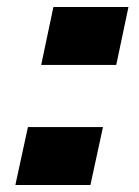

<svg xmlns="http://www.w3.org/2000/svg" viewBox="-20 -530 397 550"><path d="M98 -344 133 -510H348L313 -344ZM24 0 60 -166H275L239 0Z"/></svg>

Font: Saira Expanded ExtraBold
Style: Italic
Weight: 800
Width: 7
Italic angle: -12°
Designer: Hector Gatti with collaboration of the Omnibus-Type team
Foundry: Omnibus-Type
Version: Version 1.101